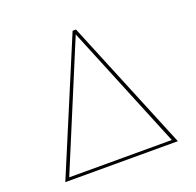

<svg xmlns="http://www.w3.org/2000/svg" viewBox="-117 -781 921 904"><g transform="rotate(-20 343.0 -329.0)"><path d="M625 0H61L337 -658H354ZM600 -15 345 -637 86 -15Z"/></g></svg>

Font: Ysabeau Infant Thin
Style: Regular
Weight: 200
Designer: Christian Thalmann (Catharsis Fonts)
Version: Version 0.003